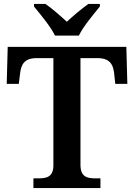

<svg xmlns="http://www.w3.org/2000/svg" viewBox="-20 -951 678 971"><path d="M258 -771H379C400 -816 454 -880 485 -918V-931H427C395 -909 348 -869 318 -841C288 -869 242 -909 210 -931H152V-918C183 -880 237 -816 258 -771ZM149 0H488V-49H462C420 -49 387 -57 387 -117V-657H474C534 -657 552 -626 557 -582L563 -527H624L619 -714H19L14 -527H75L82 -582C87 -626 105 -657 164 -657H250V-115C250 -57 217 -49 175 -49H149Z"/></svg>

Font: Noto Serif Devanagari SemiBold
Style: Regular
Weight: 600
Designer: Universal Thirst, Indian Type Foundry and the Monotype Design Team
Foundry: Monotype Imaging Inc.
Version: Version 2.004